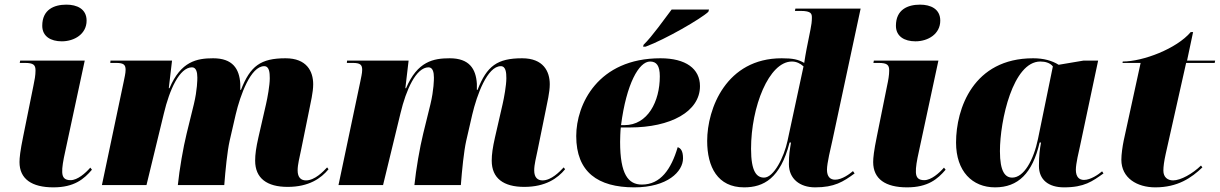

<svg xmlns="http://www.w3.org/2000/svg" viewBox="-20 -797 5254 827"><path d="M246 -619C301 -619 353 -651 353 -708C353 -759 311 -777 266 -777C213 -777 162 -756 162 -686C162 -640 199 -619 246 -619ZM210 10C300 10 342 -26 376 -66L369 -75C348 -51 314 -21 284 -21C259 -21 249 -32 248 -55C247 -75 252 -105 261 -145L345 -536H67L65 -526H87C125 -526 133 -517 133 -493C133 -473 129 -451 124 -428L80 -210C67 -147 64 -117 64 -99C64 -26 117 10 210 10Z M1219 8C1311 8 1363 -29 1395 -68L1389 -76C1372 -58 1336 -20 1298 -20C1277 -20 1262 -32 1262 -63C1262 -89 1270 -117 1277 -152L1311 -319C1318 -355 1329 -399 1329 -434C1329 -490 1301 -546 1210 -546C1103 -546 1058 -513 1018 -410H1015V-436C1011 -501 982 -546 898 -546C828 -546 759 -533 710 -417H707L721 -536H456L455 -526H480C513 -526 521 -518 521 -496C521 -481 516 -462 513 -446L419 0H611L686 -309C710 -410 753 -507 807 -507C825 -507 830 -486 830 -463C830 -456 830 -410 815 -348L784 -222C769 -161 753 -68 746 0H946C951 -65 959 -145 969 -190L995 -303C1015 -388 1060 -512 1118 -512C1140 -512 1142 -484 1142 -460C1142 -429 1132 -375 1126 -349L1093 -205C1083 -161 1079 -132 1079 -105C1079 -29 1130 8 1219 8Z M2238 8C2330 8 2382 -29 2414 -68L2408 -76C2391 -58 2355 -20 2317 -20C2296 -20 2281 -32 2281 -63C2281 -89 2289 -117 2296 -152L2330 -319C2337 -355 2348 -399 2348 -434C2348 -490 2320 -546 2229 -546C2122 -546 2077 -513 2037 -410H2034V-436C2030 -501 2001 -546 1917 -546C1847 -546 1778 -533 1729 -417H1726L1740 -536H1475L1474 -526H1499C1532 -526 1540 -518 1540 -496C1540 -481 1535 -462 1532 -446L1438 0H1630L1705 -309C1729 -410 1772 -507 1826 -507C1844 -507 1849 -486 1849 -463C1849 -456 1849 -410 1834 -348L1803 -222C1788 -161 1772 -68 1765 0H1965C1970 -65 1978 -145 1988 -190L2014 -303C2034 -388 2079 -512 2137 -512C2159 -512 2161 -484 2161 -460C2161 -429 2151 -375 2145 -349L2112 -205C2102 -161 2098 -132 2098 -105C2098 -29 2149 8 2238 8Z M2752 -604 2750 -596H2761C2847 -628 2999 -716 3031 -746L3034 -756H2873C2841 -714 2790 -641 2752 -604ZM2712 10C2855 10 2922 -58 2922 -115C2922 -147 2912 -159 2899 -163C2871 -68 2825 -2 2745 -2C2686 -2 2651 -46 2651 -186C2651 -195 2652 -236 2654 -248H2693C2868 -248 2995 -316 2995 -426C2995 -501 2934 -546 2825 -546C2555 -546 2462 -347 2462 -211C2462 -56 2555 10 2712 10ZM2670 -258H2655C2678 -436 2732 -532 2780 -532C2808 -532 2822 -514 2822 -468C2822 -360 2770 -258 2670 -258Z M3185 10C3269 10 3341 -28 3381 -183H3387C3382 -151 3378 -134 3378 -90C3378 -27 3425 10 3491 10C3574 10 3612 -14 3661 -50L3654 -60C3640 -48 3607 -23 3577 -23C3556 -23 3542 -36 3542 -66C3542 -94 3558 -159 3566 -195L3687 -760H3406L3404 -750H3428C3476 -750 3477 -737 3477 -720C3477 -705 3475 -689 3471 -670L3454 -585C3452 -573 3446 -543 3444 -526C3418 -541 3395 -546 3347 -546C3108 -546 3026 -329 3026 -190C3026 -78 3071 10 3185 10ZM3271 -32C3240 -32 3215 -56 3215 -156C3215 -337 3292 -532 3391 -532C3410 -532 3427 -524 3441 -511L3372 -190C3357 -120 3313 -32 3271 -32Z M3923 -619C3978 -619 4030 -651 4030 -708C4030 -759 3988 -777 3943 -777C3890 -777 3839 -756 3839 -686C3839 -640 3876 -619 3923 -619ZM3887 10C3977 10 4019 -26 4053 -66L4046 -75C4025 -51 3991 -21 3961 -21C3936 -21 3926 -32 3925 -55C3924 -75 3929 -105 3938 -145L4022 -536H3744L3742 -526H3764C3802 -526 3810 -517 3810 -493C3810 -473 3806 -451 3801 -428L3757 -210C3744 -147 3741 -117 3741 -99C3741 -26 3794 10 3887 10Z M4266 10C4365 10 4427 -50 4458 -183H4464C4459 -156 4455 -130 4455 -82C4455 -23 4496 10 4563 10C4651 10 4685 -16 4733 -50L4727 -59C4711 -45 4677 -22 4649 -22C4629 -22 4614 -34 4614 -66C4614 -92 4627 -146 4632 -168L4710 -536H4647L4540 -518C4511 -536 4475 -546 4430 -546C4172 -546 4098 -329 4098 -183C4098 -59 4168 10 4266 10ZM4340 -32C4310 -32 4287 -57 4287 -146C4287 -278 4343 -532 4461 -532C4483 -532 4503 -526 4515 -511L4451 -199C4432 -107 4390 -32 4340 -32Z M4956 10C5053 10 5112 -31 5159 -76L5153 -84C5117 -49 5066 -20 5033 -20C5009 -20 4991 -34 4991 -62C4991 -80 4994 -102 5001 -134L5089 -526H5212L5214 -536H5093L5119 -659H5109C5048 -587 4903 -532 4816 -532L4815 -526H4893L4820 -191C4815 -166 4810 -133 4810 -109C4810 -30 4878 10 4956 10Z"/></svg>

Font: Noto Serif Display Black
Style: Italic
Weight: 900
Italic angle: -12°
Designer: Monotype Design Team
Foundry: Monotype Imaging Inc.
Version: Version 2.009